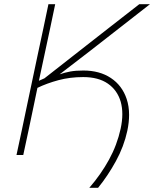

<svg xmlns="http://www.w3.org/2000/svg" viewBox="-20 -733 729 908"><path d="M402.5 155Q457.5 91.5 495.5 22.2Q533.5 -47 550.5 -124Q558.5 -161 558.5 -193Q558.5 -224.5 551 -251.5Q535 -306.5 490.2 -337.5Q445.5 -368.5 373.5 -368.5Q311 -368.5 256.2 -353.8Q201.5 -339 157 -317.5L140.5 -238Q126.5 -173 115 -116.5Q103 -60 90 0H58Q71 -60 83 -116.5Q94.5 -173 108.5 -238L158 -472.5Q172.5 -539.5 184.5 -596.2Q196.5 -653 209 -713H241Q228.5 -653 216.5 -596.2Q204.5 -539.5 190 -472.5L164 -351Q176.5 -357 190 -362.5L386 -516Q445.5 -562.5 503.5 -607.8Q561.5 -653 638.5 -713H689Q615 -655.5 545.5 -601Q475.5 -546.5 407 -493L262 -381.5Q286.5 -390 312.2 -394.8Q338 -399.5 374 -399.5Q451 -399.5 504.2 -364.2Q557.5 -329 579 -265Q590.5 -230.5 590.5 -189.5Q590.5 -154 582 -114Q566 -40 528 29.2Q490 98.5 444 155Z"/></svg>

Font: Heraclito Thin
Style: Italic
Weight: 100
Italic angle: -12°
Designer: Kostas Bartsokas (font) & Cristiano Sobral (main changes)
Foundry: Kostas Bartsokas (font) & Cristiano Sobral (main changes)
Version: Version 1.00;July 8, 2020;FontCreator 13.0.0.2655 64-bit